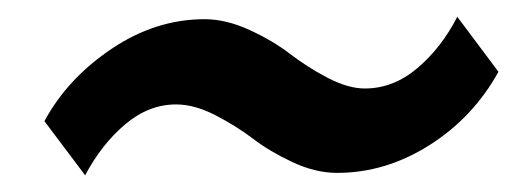

<svg xmlns="http://www.w3.org/2000/svg" viewBox="-20 -441 628 230"><path d="M527.8 -420.9 577.1 -355Q546.9 -300.3 494.4 -267.1Q441.9 -233.9 383.8 -233.9Q357.9 -233.9 330.3 -246.8Q302.7 -259.8 283 -274.9Q263.2 -290 238 -303Q212.9 -315.9 190.9 -315.9Q158.2 -315.9 129.9 -292Q101.6 -268.1 82 -231L33.2 -295.9Q61 -347.2 113.8 -382.6Q166.5 -418 225.1 -418Q251 -418 279.1 -405Q307.1 -392.1 327.4 -376.5Q347.7 -360.8 372.3 -347.9Q397 -335 417 -335Q451.2 -335 480 -359.4Q508.8 -383.8 527.8 -420.9Z"/></svg>

Font: Sinkin Sans 500 Medium Italic
Style: Regular
Weight: 500
Italic angle: -112°
Designer: Keith Bates
Foundry: K-Type
Version: Sinkin Sans (version 1.0)  by Keith Bates   •   © 2014   www